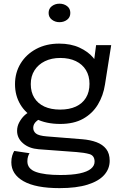

<svg xmlns="http://www.w3.org/2000/svg" viewBox="-20 -770 649 1017"><path d="M415.5 -32.5Q458.5 -29 491.2 -16.8Q524 -4.5 542.5 19.2Q561 43 561 81.5Q561 124 532 156.8Q503 189.5 444 208Q385 226.5 295.5 226.5Q169 226.5 104.5 189.8Q40 153 40 89.5Q40 69.5 44.8 54.2Q49.5 39 55.5 29.5L136.5 41.5Q132.5 47 128.8 58.2Q125 69.5 125 84.5Q125 124.5 170.5 140.8Q216 157 299.5 157Q362 157 402 148.5Q442 140 461.5 124Q481 108 481 86.5Q481 54 453.8 46.2Q426.5 38.5 386.5 35.5L184.5 20.5Q134 16.5 102.2 -10.8Q70.5 -38 70.5 -77Q70.5 -101 82.2 -122.5Q94 -144 109.8 -158.8Q125.5 -173.5 138 -176.5L205 -146Q192.5 -144 174.2 -128.8Q156 -113.5 156 -93Q156 -74.5 170.5 -62.8Q185 -51 228 -47.5ZM489 -531H569L536 -322Q527 -263.5 498.5 -216.2Q470 -169 420.8 -141.2Q371.5 -113.5 299 -113.5Q223.5 -113.5 170 -141Q116.5 -168.5 88 -216.2Q59.5 -264 59.5 -324Q59.5 -385 89.2 -433.8Q119 -482.5 172 -510.8Q225 -539 293.5 -539Q355 -539 401 -517.8Q447 -496.5 473.8 -464.5Q500.5 -432.5 503.5 -400L471.5 -398ZM298.5 -189.5Q347 -189.5 381.8 -205.5Q416.5 -221.5 435.2 -252Q454 -282.5 454 -326Q454 -368 435.2 -398.8Q416.5 -429.5 381.8 -446.2Q347 -463 299 -463Q253 -463 217.8 -445.8Q182.5 -428.5 162.8 -397.5Q143 -366.5 143 -324.5Q143 -282 161.8 -251.8Q180.5 -221.5 215.2 -205.5Q250 -189.5 298.5 -189.5ZM295 -652.5Q272 -652.5 254.8 -665.8Q237.5 -679 237.5 -701.5Q237.5 -724.5 254.8 -737.5Q272 -750.5 295 -750.5Q318.5 -750.5 335.5 -737.5Q352.5 -724.5 352.5 -701.5Q352.5 -678.5 335.5 -665.5Q318.5 -652.5 295 -652.5Z"/></svg>

Font: Epilogue
Style: Regular
Weight: 400
Designer: Tyler Finck
Foundry: Etcetera Type Co
Version: Version 2.112